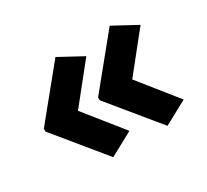

<svg xmlns="http://www.w3.org/2000/svg" viewBox="-100 -653 815 757"><g transform="rotate(-30 307.5 -274.0)"><path d="M468 -46 287 -267V-280L468 -502L575 -444L439 -274L575 -104ZM221 -46 40 -267V-280L221 -502L328 -444L192 -274L328 -104Z"/></g></svg>

Font: Noto Sans Adlam
Style: Regular
Weight: 400
Designer: Mark Jamra, Neil Patel
Foundry: JamraPatel LLC
Version: Version 3.001